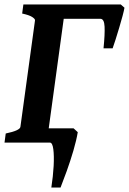

<svg xmlns="http://www.w3.org/2000/svg" viewBox="-25 -635 574 855"><path d="M258.8 0H-4.9L0.5 -40.5Q64 -53.7 65.9 -70.3L130.9 -544.4Q131.8 -550.3 118.7 -559.1Q105.5 -567.9 73.7 -574.7L79.1 -615.2H333.5L328.1 -574.7Q296.4 -571.3 278.3 -566.7Q260.3 -562 259.3 -555.2L190.9 -55.7Q189.9 -47.9 204.8 -44.2Q219.7 -40.5 264.2 -40.5ZM529.3 -600.6Q527.3 -588.4 520.8 -564Q514.2 -539.6 505.9 -511.7Q497.6 -483.9 489.7 -459Q481.9 -434.1 476.6 -419.9H436Q442.4 -482.4 440.7 -516.8Q439 -551.3 421.9 -551.3H239.7L258.8 -615.2H512.7ZM173.3 -63.5H302.7L321.3 -46.4Q315.4 -10.7 301.8 35.9Q288.1 82.5 272.2 126.7Q256.3 170.9 244.6 200.2H203.6Q211.4 149.9 213.9 104.2Q216.3 58.6 212.4 29.3Q208.5 0 197.3 0Z"/></svg>

Font: Gentium Book Plus
Style: Bold Italic
Weight: 700
Italic angle: -8°
Designer: Victor Gaultney, Annie Olsen, Iska Routamaa, Becca Hirsbrunner
Foundry: SIL International
Version: Version 6.101